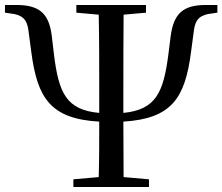

<svg xmlns="http://www.w3.org/2000/svg" viewBox="-26 -752 894 772"><path d="M281 -701 371 -693C373 -591 373 -482 373 -382V-330V-298C240 -310 210 -379 191 -533L182 -609C171 -695 135 -732 40 -732H-6V-701L15 -698C63 -693 82 -675 88 -632L100 -542C124 -358 177 -274 373 -263C373 -187 373 -115 371 -40L269 -31V0H573V-31L471 -40L470 -263C665 -275 718 -358 742 -542L754 -632C760 -675 779 -693 827 -698L848 -701V-732H802C708 -732 672 -696 660 -605L651 -533C631 -380 601 -311 470 -298V-330V-382C470 -484 470 -592 471 -693L561 -701V-732H281Z"/></svg>

Font: Noto Serif TC Medium
Style: Regular
Weight: 500
Designer: Ryoko NISHIZUKA 西塚涼子 (kana & ideographs); Frank Grießhammer (Latin, Greek & Cyrillic); Wenlong ZHANG 张文龙 (bopomofo); San
Foundry: Adobe
Version: Version 2.001;hotconv 1.1.0;makeotfexe 2.6.0